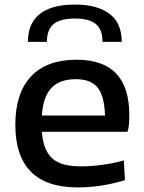

<svg xmlns="http://www.w3.org/2000/svg" viewBox="-20 -810 631 839"><path d="M102 -627Q102 -663 113 -693Q124 -723 148.5 -744.5Q173 -766 212 -778Q251 -790 307 -790Q362 -790 401 -778Q440 -766 465 -744.5Q490 -723 501 -693Q512 -663 512 -627H428Q428 -681 399 -705Q370 -729 307 -729Q244 -729 214.5 -705Q185 -681 185 -627ZM320 9Q47 9 47 -265Q47 -403 115.5 -476Q184 -549 315 -549Q545 -549 545 -308Q545 -285 543.5 -266.5Q542 -248 537 -234H163Q166 -193 177.5 -164Q189 -135 209.5 -117Q230 -99 261 -91Q292 -83 335 -83Q379 -83 429 -90Q479 -97 521 -109L526 -23Q480 -8 425.5 0.5Q371 9 320 9ZM311 -464Q241 -464 204.5 -425.5Q168 -387 163 -305H439Q436 -391 406.5 -427.5Q377 -464 311 -464Z"/></svg>

Font: Encode Sans Wide
Style: Medium
Weight: 500
Designer: Pablo Impallari, Andres Torresi
Foundry: Pablo Impallari, Andres Torresi
Version: Version 1.000; ttfautohint (v1.00) -l 8 -r 50 -G 200 -x 14 -